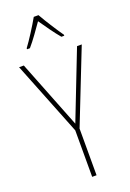

<svg xmlns="http://www.w3.org/2000/svg" viewBox="-177 -1077 726 1071"><g transform="rotate(-20 186.0 -541.0)"><path d="M201 -1016H173C149 -973 102 -899 76 -865V-859H93C123 -893 161 -948 187 -985C214 -946 250 -894 280 -859H297V-865C278 -891 226 -971 201 -1016ZM187 -377 28 -780H0L174 -342V-66H200V-343L372 -780H344Z"/></g></svg>

Font: Noto Sans Malayalam UI Condensed Thin
Style: Regular
Weight: 100
Width: 3
Designer: Jelle Bosma - Monotype Design Team
Foundry: Monotype Imaging Inc.
Version: Version 2.104